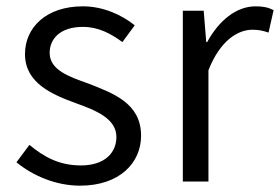

<svg xmlns="http://www.w3.org/2000/svg" viewBox="-20 -574 885 607"><path d="M233 13C358 13 426 -59 426 -145C426 -248 338 -279 259 -310C197 -332 137 -353 137 -407C137 -451 170 -489 242 -489C291 -489 330 -468 367 -441L406 -494C365 -527 306 -554 242 -554C126 -554 59 -487 59 -403C59 -311 145 -275 222 -247C283 -225 348 -199 348 -141C348 -91 311 -51 236 -51C168 -51 120 -77 73 -116L32 -61C83 -19 156 13 233 13Z M558 0H639V-352C676 -446 732 -480 778 -480C799 -480 811 -477 829 -471L845 -542C827 -551 811 -554 788 -554C727 -554 672 -509 635 -441H632L624 -540H558Z"/></svg>

Font: Noto Sans CJK JP DemiLight
Style: Regular
Weight: 350
Designer: Ryoko NISHIZUKA (kana & ideographs); Paul D. Hunt (Latin, Greek & Cyrillic); Wenlong ZHANG (bopomofo); Sandoll Communica
Foundry: Adobe Systems Incorporated
Version: Version 1.004;PS 1.004;hotconv 1.0.82;makeotf.lib2.5.63406